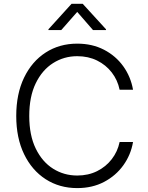

<svg xmlns="http://www.w3.org/2000/svg" viewBox="-20 -963 768 993"><path d="M379.4 9.8Q287.6 9.8 216.3 -36.1Q145 -82 104.5 -165.8Q64 -249.5 64 -363.3Q64 -477.5 104.5 -561.5Q145 -645.5 216.3 -691.4Q287.6 -737.3 379.4 -737.3Q457 -737.3 517.8 -705.8Q578.6 -674.3 617.4 -620.4Q656.2 -566.4 668 -499H598.6Q588.4 -548.8 558.1 -588.1Q527.8 -627.4 482.2 -649.9Q436.5 -672.4 379.4 -672.4Q311 -672.4 254.6 -636.7Q198.2 -601.1 164.8 -532.2Q131.3 -463.4 131.3 -363.3Q131.3 -263.2 165 -194.3Q198.7 -125.5 254.9 -90.3Q311 -55.2 379.4 -55.2Q436.5 -55.2 482.2 -77.9Q527.8 -100.6 558.1 -139.9Q588.4 -179.2 598.6 -228.5H668Q656.7 -162.1 617.9 -108.2Q579.1 -54.2 518.3 -22.2Q457.5 9.8 379.4 9.8ZM296.9 -807.6H230.5V-811.5L350.1 -943.4H407.7L528.3 -811.5V-807.6H460.9L379.4 -901.4Z"/></svg>

Font: Inter Light
Style: Regular
Weight: 300
Designer: Rasmus Andersson
Foundry: rsms
Version: Version 4.000;git-a52131595